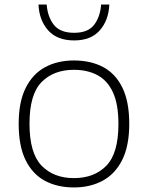

<svg xmlns="http://www.w3.org/2000/svg" viewBox="-20 -814 650 843"><path d="M304.5 9Q232 9 177.5 -20Q123 -49 92.5 -110.8Q62 -172.5 62 -270.5Q62 -366.5 92.8 -428Q123.5 -489.5 178 -519Q232.5 -548.5 304.5 -548.5Q378 -548.5 432.5 -519.8Q487 -491 517.2 -429.5Q547.5 -368 547.5 -270.5Q547.5 -174 516.8 -112.2Q486 -50.5 431.2 -20.8Q376.5 9 304.5 9ZM304.5 -32Q394 -32 447 -86.5Q500 -141 500 -269.5Q500 -356 476 -408.2Q452 -460.5 408 -484Q364 -507.5 304.5 -507.5Q215.5 -507.5 162.5 -453.5Q109.5 -399.5 109.5 -271Q109.5 -141.5 162.5 -86.8Q215.5 -32 304.5 -32ZM305.5 -636.5Q230.5 -636.5 191.2 -681Q152 -725.5 149 -794H185Q189 -740 216.5 -705Q244 -670 305.5 -670Q366.5 -670 393.2 -705Q420 -740 424 -794H460Q457 -725 418.2 -680.8Q379.5 -636.5 305.5 -636.5Z"/></svg>

Font: Encode Sans Expanded ExtraLight
Style: Regular
Weight: 200
Width: 7
Designer: Multiple Designers
Foundry: Impallari Type
Version: Version 3.000; ttfautohint (v1.8.3) -l 8 -r 50 -G 200 -x 14 